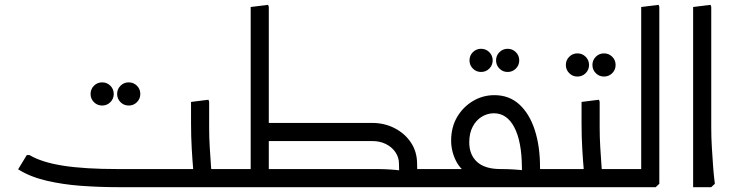

<svg xmlns="http://www.w3.org/2000/svg" viewBox="-20 -775 3050 795"><path d="M403 -338Q383 -338 369 -352Q355 -366 355 -386Q355 -406 369 -420Q383 -434 403 -434Q423 -434 437 -420Q451 -406 451 -386Q451 -366 437 -352Q423 -338 403 -338ZM513 -338Q493 -338 479 -352Q465 -366 465 -386Q465 -406 479 -420Q493 -434 513 -434Q533 -434 547 -420Q561 -406 561 -386Q561 -366 547 -352Q533 -338 513 -338Z M815 0V-75H932V0ZM932 0V-75Q944 -75 948 -65Q952 -55 952 -38Q952 -22 948 -11Q944 0 932 0ZM468 0Q393 0 316.5 -5.5Q240 -11 172 -27Q104 -43 55 -74L91 -133H102Q152 -103 241 -89Q330 -75 468 -75H781V0ZM780 0 783 -42Q783 -42 780 -74.5Q777 -107 774 -158Q771 -209 771 -265V-353L843 -362L846 -354V-247Q846 -206 848.5 -165Q851 -124 853.5 -89.5Q856 -55 858.5 -34.5Q861 -14 861 -14L846 0ZM685 0V-75H791V0ZM685 0Q674 0 669.5 -11Q665 -22 665 -38Q665 -55 669.5 -65Q674 -75 685 -75Z M1661 0V-75H1793V0ZM1793 0V-75Q1805 -75 1809 -65Q1813 -55 1813 -38Q1813 -22 1809 -11Q1805 0 1793 0ZM932 0V-75H1014V0ZM932 0Q921 0 916.5 -11Q912 -22 912 -38Q912 -55 916.5 -65Q921 -75 932 -75ZM1018 0V-746L1090 -755L1093 -747V0ZM941 0 938 -6 975 -75H1093V0ZM1063 -191V-266H1444V-191ZM1063 0V-75H1444V0ZM1632 -97Q1632 -123 1617.5 -144.5Q1603 -166 1578 -178.5Q1553 -191 1521 -191H1371V-202L1379 -266H1521Q1572 -266 1614.5 -244Q1657 -222 1682 -184Q1707 -146 1707 -97ZM1256 0 1253 -6 1290 -75H1408V0ZM1290 0V-75H1541Q1566 -75 1590.5 -73.5Q1615 -72 1631 -70Q1647 -68 1647 -68V0ZM1339 -191 1336 -197 1373 -266H1491V-191ZM1641 0Q1639 -13 1635.5 -36Q1632 -59 1632 -97H1707Q1707 -64 1710 -45Q1713 -26 1715 -14L1700 0Z M1972 -477Q1952 -477 1938 -491Q1924 -505 1924 -525Q1924 -545 1938 -559Q1952 -573 1972 -573Q1992 -573 2006 -559Q2020 -545 2020 -525Q2020 -505 2006 -491Q1992 -477 1972 -477ZM2082 -477Q2062 -477 2048 -491Q2034 -505 2034 -525Q2034 -545 2048 -559Q2062 -573 2082 -573Q2102 -573 2116 -559Q2130 -545 2130 -525Q2130 -505 2116 -491Q2102 -477 2082 -477Z M2176 0V-75H2302V0ZM2302 0V-75Q2314 -75 2318 -65Q2322 -55 2322 -38Q2322 -22 2318 -11Q2314 0 2302 0ZM1793 0V-75H2055Q2080 -75 2104.5 -73.5Q2129 -72 2145 -70Q2161 -68 2161 -68H2141Q2141 -72 2141 -76Q2141 -80 2141 -84Q2140 -190 2109.5 -248Q2079 -306 2025 -306Q1998 -306 1974.5 -291.5Q1951 -277 1937 -250Q1923 -223 1923 -186Q1923 -134 1955.5 -104.5Q1988 -75 2053 -75V-19Q1978 -19 1933 -44Q1888 -69 1868 -109Q1848 -149 1848 -193Q1848 -248 1872.5 -290Q1897 -332 1938 -356.5Q1979 -381 2027 -381Q2089 -381 2131 -342Q2173 -303 2194.5 -236Q2216 -169 2216 -84Q2216 -65 2217 -45Q2218 -25 2219 -10L2212 0ZM1793 0Q1782 0 1777.5 -11Q1773 -22 1773 -38Q1773 -55 1777.5 -65Q1782 -75 1793 -75Z M2371 -458Q2351 -458 2337 -472Q2323 -486 2323 -506Q2323 -526 2337 -540Q2351 -554 2371 -554Q2391 -554 2405 -540Q2419 -526 2419 -506Q2419 -486 2405 -472Q2391 -458 2371 -458ZM2481 -458Q2461 -458 2447 -472Q2433 -486 2433 -506Q2433 -526 2447 -540Q2461 -554 2481 -554Q2501 -554 2515 -540Q2529 -526 2529 -506Q2529 -486 2515 -472Q2501 -458 2481 -458Z M2442 0V-75H2549V0ZM2549 0V-75Q2561 -75 2565 -65Q2569 -55 2569 -38Q2569 -22 2565 -11Q2561 0 2549 0ZM2397 0 2400 -42Q2400 -42 2397 -74.5Q2394 -107 2391 -158Q2388 -209 2388 -265V-353L2460 -362L2463 -354V-247Q2463 -206 2465.5 -165Q2468 -124 2470.5 -89.5Q2473 -55 2475.5 -34.5Q2478 -14 2478 -14L2463 0ZM2302 0V-75H2408V0ZM2302 0Q2291 0 2286.5 -11Q2282 -22 2282 -38Q2282 -55 2286.5 -65Q2291 -75 2302 -75Z M2635 0V-746L2707 -755L2710 -747V-14L2695 0ZM2549 0V-75H2669V0ZM2549 0Q2538 0 2533.5 -11Q2529 -22 2529 -38Q2529 -55 2533.5 -65Q2538 -75 2549 -75Z M2850 0V-746L2922 -755L2925 -747V-247Q2925 -206 2927.5 -165Q2930 -124 2932.5 -89.5Q2935 -55 2937.5 -34.5Q2940 -14 2940 -14L2925 0Z"/></svg>

Font: Fustat
Style: Regular
Weight: 400
Designer: Mohamed Gaber, Khaled Hosny, Laura Garcia Mut
Foundry: Kief Type Foundry, Alif Type Foundry, Hard Type Foundry
Version: Version 1.007